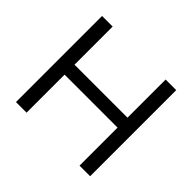

<svg xmlns="http://www.w3.org/2000/svg" viewBox="-153 -838 1025 1025"><g transform="rotate(45 360.0 -325.0)"><path d="M153 -362H565V-287H153ZM560 -650H640V0H560ZM80 -650H160V0H80Z"/></g></svg>

Font: Syne
Style: Regular
Weight: 400
Designer: Lucas Descroix
Foundry: Bonjour Monde
Version: Version 2.200